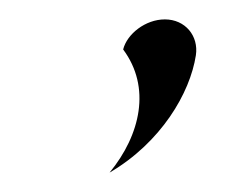

<svg xmlns="http://www.w3.org/2000/svg" viewBox="-20 -113 255 198"><path d="M107 -62C136 -23 125 26 93 65C146 34 176 -17 182 -56C185 -76 171 -93 150 -93C130 -93 111 -78 107 -62Z"/></svg>

Font: Charger Sport
Style: HLExtObl
Weight: 100
Designer: Jasper
Foundry: Cannot Into Space Fonts
Version: Version 1.1